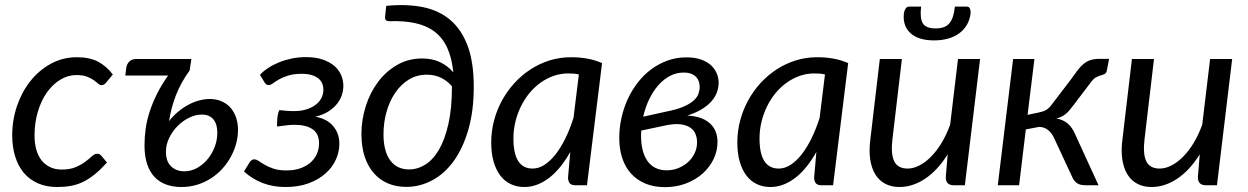

<svg xmlns="http://www.w3.org/2000/svg" viewBox="-20 -743 5004 770"><path d="M409 -91Q383 -62.5 359.5 -43.5Q336 -24.5 312.5 -13.2Q289 -2 263.8 2.5Q238.5 7 209.5 7Q165.5 7 131.8 -8Q98 -23 75.2 -50.2Q52.5 -77.5 40.8 -115.8Q29 -154 29 -200Q29 -261.5 48.2 -318Q67.5 -374.5 102 -418Q136.5 -461.5 184.2 -487.5Q232 -513.5 288.5 -513.5Q339 -513.5 373 -495.8Q407 -478 432.5 -444L404.5 -410.5Q401 -406.5 396.8 -404Q392.5 -401.5 387 -401.5Q380 -401.5 373.2 -407.8Q366.5 -414 355.5 -421.8Q344.5 -429.5 328.2 -435.8Q312 -442 286.5 -442Q252 -442 221.5 -423.2Q191 -404.5 168 -372Q145 -339.5 131.8 -295Q118.5 -250.5 118.5 -199.5Q118.5 -168.5 125.5 -143.2Q132.5 -118 146.5 -100.2Q160.5 -82.5 180.8 -72.8Q201 -63 228 -63Q261.5 -63 284.2 -73Q307 -83 322.5 -94.8Q338 -106.5 348.8 -116.5Q359.5 -126.5 370 -126.5Q379.5 -126.5 387 -118L409 -91Z M486.5 -472Q489 -487 499.2 -496.8Q509.5 -506.5 527.5 -506.5H747.5L740.5 -460.5Q704.5 -410.5 685.2 -360.2Q666 -310 658 -257.5Q674 -278 693.8 -294.5Q713.5 -311 734.8 -322.5Q756 -334 778.2 -340Q800.5 -346 821.5 -346Q847 -346 868 -337Q889 -328 903.8 -311.8Q918.5 -295.5 926.5 -272.5Q934.5 -249.5 934.5 -221.5Q934.5 -195 927.2 -167.8Q920 -140.5 906.2 -115Q892.5 -89.5 872.5 -67.2Q852.5 -45 827.2 -28.5Q802 -12 771.8 -2.5Q741.5 7 707 7Q674 7 646.8 -2.8Q619.5 -12.5 600 -33Q580.5 -53.5 570 -85.2Q559.5 -117 559.5 -160.5Q559.5 -193 564.2 -226.8Q569 -260.5 580.2 -295.2Q591.5 -330 609.5 -366.2Q627.5 -402.5 654 -440H482.5ZM719 -56Q746 -56 770 -69.2Q794 -82.5 812 -104Q830 -125.5 840.8 -153.2Q851.5 -181 851.5 -210Q851.5 -224.5 848.5 -237.8Q845.5 -251 838.2 -261.2Q831 -271.5 819 -277.5Q807 -283.5 789.5 -283.5Q764.5 -283.5 739 -271.2Q713.5 -259 692.8 -238.2Q672 -217.5 658.8 -190.5Q645.5 -163.5 645.5 -134.5Q645.5 -95.5 666.2 -75.8Q687 -56 719 -56Z M1022.5 -443Q1036.5 -458 1056.5 -471Q1076.5 -484 1100.2 -493.5Q1124 -503 1151 -508.5Q1178 -514 1206.5 -514Q1246 -514 1274.2 -504.2Q1302.5 -494.5 1321 -478.5Q1339.5 -462.5 1348.2 -441.8Q1357 -421 1357 -399Q1357 -381 1351 -362.2Q1345 -343.5 1331.8 -326.8Q1318.5 -310 1297.2 -296.2Q1276 -282.5 1245 -275Q1291.5 -266.5 1316.2 -237.2Q1341 -208 1341 -166.5Q1341 -134.5 1327.2 -103.5Q1313.5 -72.5 1286.2 -48Q1259 -23.5 1218.5 -8.2Q1178 7 1125 7Q1075 7 1033.2 -9Q991.5 -25 958.5 -55.5L981 -92Q983.5 -96.5 988.5 -100.2Q993.5 -104 999 -104Q1008 -104 1018 -97Q1028 -90 1042.2 -81.8Q1056.5 -73.5 1077.2 -66.5Q1098 -59.5 1129 -59.5Q1160 -59.5 1184.2 -68Q1208.5 -76.5 1225.2 -91.2Q1242 -106 1250.8 -125.8Q1259.5 -145.5 1259.5 -168.5Q1259.5 -206.5 1233.8 -224.5Q1208 -242.5 1161 -242.5Q1146 -242.5 1127.2 -240.2Q1108.5 -238 1091 -235.5Q1091 -252.5 1092.2 -268.8Q1093.5 -285 1100 -301.5Q1114 -300 1127.2 -298.8Q1140.5 -297.5 1154.5 -297.5Q1185.5 -297 1208.5 -304.2Q1231.5 -311.5 1246.8 -323.5Q1262 -335.5 1269.5 -351Q1277 -366.5 1277 -383Q1277 -396 1272.5 -407.5Q1268 -419 1257.5 -427.8Q1247 -436.5 1230.5 -441.8Q1214 -447 1190 -447Q1158.5 -447 1136.8 -440.2Q1115 -433.5 1100.2 -425.2Q1085.5 -417 1076 -409.8Q1066.5 -402.5 1060 -402Q1054.5 -401.5 1050.2 -403.2Q1046 -405 1041 -412.5L1022.5 -443Z M1529 -719.5Q1610.5 -727.5 1675.5 -714.5Q1740.5 -701.5 1786 -662.8Q1831.5 -624 1855.8 -558.2Q1880 -492.5 1880 -395Q1880 -298 1858.2 -223Q1836.5 -148 1799.5 -97Q1762.5 -46 1713.2 -19.8Q1664 6.5 1609 6.5Q1569.5 6.5 1536.5 -7.2Q1503.5 -21 1479.8 -47.8Q1456 -74.5 1442.8 -114Q1429.5 -153.5 1429.5 -205.5Q1429.5 -262.5 1446.8 -317Q1464 -371.5 1495.8 -414Q1527.5 -456.5 1572.5 -482.5Q1617.5 -508.5 1673 -508.5Q1713 -508.5 1743.8 -494.2Q1774.5 -480 1798 -453Q1792 -511.5 1773.5 -551.5Q1755 -591.5 1723.2 -615.8Q1691.5 -640 1646.2 -650Q1601 -660 1542 -658Q1530.5 -658 1526.8 -663.2Q1523 -668.5 1524.5 -678.5ZM1620 -63.5Q1654.5 -63.5 1685.8 -83Q1717 -102.5 1740.8 -143.2Q1764.5 -184 1778.5 -246.8Q1792.5 -309.5 1792.5 -396L1793.5 -395.5Q1776.5 -417 1750.5 -430.2Q1724.5 -443.5 1691.5 -443.5Q1651.5 -443.5 1619.5 -423.8Q1587.5 -404 1565 -371Q1542.5 -338 1530.2 -294.8Q1518 -251.5 1518 -204.5Q1518 -168 1525.5 -141.5Q1533 -115 1546.5 -97.8Q1560 -80.5 1578.8 -72Q1597.5 -63.5 1620 -63.5Z M2334 0H2288Q2270.5 0 2264.2 -9Q2258 -18 2258 -31L2267 -133.5Q2249 -101.5 2228.2 -75.5Q2207.5 -49.5 2184.2 -31.2Q2161 -13 2135.5 -3Q2110 7 2082.5 7Q2052.5 7 2028 -4.8Q2003.5 -16.5 1986.2 -39.2Q1969 -62 1959.5 -95.2Q1950 -128.5 1950 -171.5Q1950 -216.5 1961.2 -259.2Q1972.5 -302 1993.2 -340Q2014 -378 2043 -409.8Q2072 -441.5 2107.8 -464.8Q2143.5 -488 2184.5 -500.8Q2225.5 -513.5 2270.5 -513.5Q2303 -513.5 2333.8 -508.2Q2364.5 -503 2394.5 -490ZM2116 -67Q2140.5 -67 2164 -82.2Q2187.5 -97.5 2208.5 -124.5Q2229.5 -151.5 2247.8 -188.8Q2266 -226 2280 -270.5L2301.5 -444.5Q2290.5 -447 2279.8 -447.8Q2269 -448.5 2258.5 -448.5Q2228.5 -448.5 2200.5 -438.8Q2172.5 -429 2148 -411.5Q2123.5 -394 2103.5 -369.8Q2083.5 -345.5 2069.2 -316.5Q2055 -287.5 2047 -254.8Q2039 -222 2039 -187.5Q2039 -67 2116 -67Z M2862 -411.5Q2862 -391.5 2855 -372.5Q2848 -353.5 2832.8 -336.2Q2817.5 -319 2793.5 -304.5Q2769.5 -290 2736 -279.5Q2763.5 -278.5 2786 -271.2Q2808.5 -264 2824.5 -250.5Q2840.5 -237 2849 -217.8Q2857.5 -198.5 2857.5 -173Q2857.5 -138.5 2842.2 -106Q2827 -73.5 2799.2 -48.2Q2771.5 -23 2732.5 -7.8Q2693.5 7.5 2646.5 7.5Q2602 7.5 2567.8 -7Q2533.5 -21.5 2510.2 -47.5Q2487 -73.5 2475.2 -109.8Q2463.5 -146 2463.5 -189.5Q2463.5 -231 2472.5 -271Q2481.5 -311 2498.2 -347Q2515 -383 2539 -413.5Q2563 -444 2593 -466Q2623 -488 2658.2 -500.5Q2693.5 -513 2733 -513Q2766 -513 2790.5 -504.5Q2815 -496 2830.8 -481.8Q2846.5 -467.5 2854.2 -449.2Q2862 -431 2862 -411.5ZM2552 -219.5Q2551.5 -215 2551.2 -210.5Q2551 -206 2551 -201.5Q2550.5 -169.5 2556.8 -143.2Q2563 -117 2576 -98.2Q2589 -79.5 2609 -69.5Q2629 -59.5 2656 -60Q2681 -60.5 2702.8 -69.8Q2724.5 -79 2740.8 -94.2Q2757 -109.5 2766.2 -129.5Q2775.5 -149.5 2775.5 -172Q2775.5 -190 2769.2 -205.5Q2763 -221 2748.5 -231Q2734 -241 2710.8 -244.2Q2687.5 -247.5 2654 -241ZM2722 -452Q2692.5 -452 2666.8 -438.5Q2641 -425 2620 -401Q2599 -377 2583.5 -344.8Q2568 -312.5 2559.5 -275L2647.5 -294.5Q2692 -303 2719.2 -314.5Q2746.5 -326 2761.2 -339.2Q2776 -352.5 2781 -366.8Q2786 -381 2786 -395Q2786 -405.5 2782.8 -415.8Q2779.5 -426 2772 -434Q2764.5 -442 2752.2 -447Q2740 -452 2722 -452Z M3321 0H3275Q3257.5 0 3251.2 -9Q3245 -18 3245 -31L3254 -133.5Q3236 -101.5 3215.2 -75.5Q3194.5 -49.5 3171.2 -31.2Q3148 -13 3122.5 -3Q3097 7 3069.5 7Q3039.5 7 3015 -4.8Q2990.5 -16.5 2973.2 -39.2Q2956 -62 2946.5 -95.2Q2937 -128.5 2937 -171.5Q2937 -216.5 2948.2 -259.2Q2959.5 -302 2980.2 -340Q3001 -378 3030 -409.8Q3059 -441.5 3094.8 -464.8Q3130.5 -488 3171.5 -500.8Q3212.5 -513.5 3257.5 -513.5Q3290 -513.5 3320.8 -508.2Q3351.5 -503 3381.5 -490ZM3103 -67Q3127.5 -67 3151 -82.2Q3174.5 -97.5 3195.5 -124.5Q3216.5 -151.5 3234.8 -188.8Q3253 -226 3267 -270.5L3288.5 -444.5Q3277.5 -447 3266.8 -447.8Q3256 -448.5 3245.5 -448.5Q3215.5 -448.5 3187.5 -438.8Q3159.5 -429 3135 -411.5Q3110.5 -394 3090.5 -369.8Q3070.5 -345.5 3056.2 -316.5Q3042 -287.5 3034 -254.8Q3026 -222 3026 -187.5Q3026 -67 3103 -67Z M3464.5 0ZM3597 -506.5 3559 -184.5Q3552 -125 3566.2 -96Q3580.5 -67 3620 -67Q3643 -67 3667.2 -79.5Q3691.5 -92 3714.2 -115Q3737 -138 3756.5 -170.5Q3776 -203 3790.5 -243L3822 -506.5H3910.5L3849.5 0H3805.5Q3773 0 3773 -32L3780.5 -124Q3740 -59.5 3690 -26.2Q3640 7 3587 7Q3555 7 3530.5 -5.8Q3506 -18.5 3490.8 -43Q3475.5 -67.5 3470 -103Q3464.5 -138.5 3470.5 -184.5L3508.5 -506.5ZM3732 -629Q3750.5 -629 3764 -633.8Q3777.5 -638.5 3786.8 -649Q3796 -659.5 3801.5 -676Q3807 -692.5 3809.5 -716.5H3857.5Q3866.5 -716.5 3870 -708Q3873.5 -699.5 3872.5 -689.5Q3869.5 -664.5 3858.2 -644.5Q3847 -624.5 3828 -610.2Q3809 -596 3783.2 -588.5Q3757.5 -581 3726 -581Q3663 -581 3631.2 -610.2Q3599.5 -639.5 3605 -689.5Q3606 -699.5 3611.5 -708Q3617 -716.5 3625.5 -716.5H3674Q3668.5 -669 3681.2 -649Q3694 -629 3732 -629Z M4274.5 -424Q4290 -446 4302 -461.8Q4314 -477.5 4326.5 -487.5Q4339 -497.5 4354 -502.2Q4369 -507 4390.5 -507H4428L4419 -461Q4417 -450 4410.8 -446.8Q4404.5 -443.5 4395.8 -441Q4387 -438.5 4376.8 -433.5Q4366.5 -428.5 4356 -414.5L4281.5 -316.5Q4274 -306.5 4267 -298.5Q4260 -290.5 4252.5 -284.8Q4245 -279 4236.2 -274.8Q4227.5 -270.5 4216.5 -268Q4245 -262.5 4262.8 -247Q4280.5 -231.5 4292.5 -203L4385.5 0H4335Q4312 0 4300.2 -7.8Q4288.5 -15.5 4281.5 -30L4207.5 -189Q4199 -208.5 4183.5 -221.2Q4168 -234 4147 -234L4094 -224L4067 0H3981.5L4043 -506.5H4128.5L4101 -282.5L4144.5 -291.5Q4154.5 -293.5 4162 -296Q4169.5 -298.5 4175.8 -302.2Q4182 -306 4187.5 -311.5Q4193 -317 4198.5 -324.5Z M4608 -506.5 4570 -184.5Q4563 -125 4577.2 -96Q4591.5 -67 4631 -67Q4654 -67 4678.2 -79.5Q4702.5 -92 4725.2 -115Q4748 -138 4767.5 -170.5Q4787 -203 4801.5 -243L4833 -506.5H4921.5L4860.5 0H4816.5Q4784 0 4784 -32L4791.5 -124Q4751 -59.5 4701 -26.2Q4651 7 4598 7Q4566 7 4541.5 -5.8Q4517 -18.5 4501.8 -43Q4486.5 -67.5 4481 -103Q4475.5 -138.5 4481.5 -184.5L4519.5 -506.5Z"/></svg>

Font: Lato
Style: Italic
Weight: 400
Italic angle: -7°
Designer: Lukasz Dziedzic
Foundry: tyPoland Lukasz Dziedzic
Version: Version 2.007; 2014-02-27